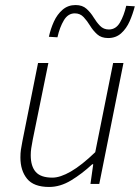

<svg xmlns="http://www.w3.org/2000/svg" viewBox="-20 -730 555 762"><path d="M175 12Q114 12 87.5 -20.5Q61 -53 61 -105Q61 -123 63 -136Q65 -149 69 -170L131 -480H172L110 -176Q106 -155 104 -141.5Q102 -128 102 -114Q102 -70 122 -47.5Q142 -25 188 -25Q219 -25 261.5 -49.5Q304 -74 358 -126L429 -480H470L374 0H339L350 -78H346Q305 -40 262 -14Q219 12 175 12ZM409 -579Q382 -579 365.5 -594Q349 -609 337.5 -628Q326 -647 312 -662Q298 -677 277 -677Q250 -677 233.5 -649.5Q217 -622 208 -582L174 -584Q181 -616 194 -644.5Q207 -673 228.5 -691.5Q250 -710 280 -710Q307 -710 323.5 -695Q340 -680 351.5 -661Q363 -642 377 -627.5Q391 -613 412 -613Q440 -613 456 -640.5Q472 -668 481 -707L515 -705Q507 -674 494.5 -645.5Q482 -617 461 -598Q440 -579 409 -579Z"/></svg>

Font: Source Sans 3 ExtraLight Light
Style: Italic
Weight: 300
Italic angle: -11°
Version: Version 3.052;hotconv 1.1.0;makeotfexe 2.6.0